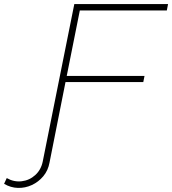

<svg xmlns="http://www.w3.org/2000/svg" viewBox="-141 -720 841 938"><path d="M-121 178 -108 150Q-73 170 -35 165.5Q3 161 31.5 135Q60 109 68 68L222 -700H680L674 -669H249L185 -349H565L559 -319H179L101 74Q94 113 70.5 141Q47 169 14.5 184Q-18 199 -53.5 198Q-89 197 -121 178Z"/></svg>

Font: Montserrat Thin ExtraLight
Style: Italic
Weight: 250
Italic angle: -11.3°
Version: Version 9.000